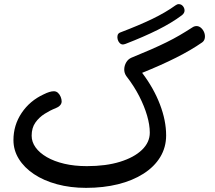

<svg xmlns="http://www.w3.org/2000/svg" viewBox="-20 -901 1041 928"><path d="M400 -98Q492 -98 560 -119Q628 -140 666 -176.5Q704 -213 704 -260Q704 -297 691 -342Q678 -387 653 -436Q628 -485 590 -534Q580 -549 580.5 -566.5Q581 -584 590 -599.5Q599 -615 615 -622Q669 -644 710 -662Q751 -680 784.5 -696.5Q818 -713 848 -730.5Q878 -748 909 -768Q919 -775 930 -775Q942 -775 952 -766Q962 -757 967 -744Q972 -731 970 -717.5Q968 -704 957 -696Q904 -659 831.5 -622.5Q759 -586 667 -549Q723 -475 753 -396.5Q783 -318 783 -247Q783 -189 754.5 -142Q726 -95 673.5 -61.5Q621 -28 550.5 -10.5Q480 7 396 7Q320 7 255.5 -10.5Q191 -28 144 -59.5Q97 -91 71 -133Q45 -175 45 -224Q45 -296 84.5 -355Q124 -414 191 -445Q221 -460 240 -460Q252 -460 260.5 -452Q269 -444 273.5 -432.5Q278 -421 278 -411Q278 -400 270 -391.5Q262 -383 249 -378Q223 -368 196 -351Q169 -334 151 -308.5Q133 -283 133 -245Q133 -215 152 -188.5Q171 -162 206.5 -141.5Q242 -121 291 -109.5Q340 -98 400 -98ZM587 -689Q578 -686 574 -686Q565 -686 558 -693.5Q551 -701 548.5 -711.5Q546 -722 548.5 -731Q551 -740 561 -744Q653 -779 717 -810Q781 -841 828 -875Q836 -881 844 -881Q856 -881 864 -871.5Q872 -862 872 -850Q872 -838 860 -828Q811 -791 743 -757Q675 -723 587 -689Z"/></svg>

Font: Playpen Sans Arabic
Style: Regular
Weight: 400
Designer: Azza Alameddine, Laura Meseguer, Veronika Burian, José Scaglione
Foundry: TypeTogether
Version: Version 2.000